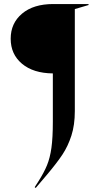

<svg xmlns="http://www.w3.org/2000/svg" viewBox="-20 -732 492 952"><path d="M152 196 170 168Q198 124 213 87.5Q228 51 235 1Q242 -49 242 -129V-368Q145 -369 89 -416Q33 -463 33 -540Q33 -617 89.5 -664.5Q146 -712 244 -712H419V-707L351 -687V-181Q351 -112 334 -59.5Q317 -7 289.5 34.5Q262 76 214 133L157 200Z"/></svg>

Font: Nyght Serif
Style: Regular
Weight: 400
Designer: Maksym Kobuzan
Version: Version 0.410;July 4, 2025;FontCreator 15.0.0.2958 64-bit